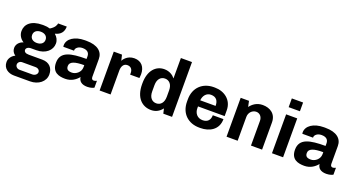

<svg xmlns="http://www.w3.org/2000/svg" viewBox="-52 -1452 4391 2371"><g transform="rotate(20 2144.0 -266.0)"><path d="M417 -116H239C195 -116 176 -133 176 -158C176 -177 196 -200 239 -200H308C430 -200 508 -272 508 -360C508 -403 488 -440 455 -468L456 -471C522 -487 562 -529 562 -603H448C446 -585 435 -546 373 -509C348 -517 319 -521 289 -521H273C124 -521 55 -449 55 -360C55 -310 82 -265 127 -237C77 -222 41 -183 41 -133C41 -98 58 -68 88 -48C46 -29 12 13 12 62C12 144 78 188 156 188H367C475 188 562 121 562 27C562 -55 513 -116 417 -116ZM195 -360C195 -409 234 -434 283 -434C332 -434 372 -409 372 -360C372 -311 332 -286 283 -286C234 -286 195 -311 195 -360ZM363 98H195C165 98 141 75 141 48C141 21 165 -1 195 -1H369C405 -1 427 20 427 46C427 74 398 98 363 98Z M928 -345V-311C723 -311 589 -286 589 -139C589 -11 681 10 763 10C845 10 900 -33 935 -76C941 -24 977 10 1053 10C1103 10 1134 -7 1141 -11V-101C1135 -98 1115 -90 1100 -90C1086 -90 1071 -100 1071 -126V-362C1071 -457 999 -521 851 -521H830C696 -521 605 -458 605 -372C605 -365 606 -360 607 -354H748V-362C748 -385 778 -421 837 -421C905 -421 928 -387 928 -345ZM928 -229V-202C928 -134 865 -90 815 -90C766 -90 740 -105 740 -150C740 -208 805 -229 928 -229Z M1500 -313H1622C1622 -313 1626 -348 1626 -364C1626 -455 1577 -521 1482 -521C1386 -521 1343 -447 1339 -436L1321 -511H1213V0H1357V-316C1357 -367 1379 -412 1429 -412C1483 -412 1500 -371 1500 -336Z M2050 0H2165V-720H2019V-452C1994 -485 1946 -521 1876 -521C1767 -521 1679 -435 1679 -264V-253C1679 -73 1774 10 1891 10C1958 10 2003 -22 2035 -64ZM1827 -211V-294C1827 -375 1869 -415 1923 -415C1977 -415 2019 -375 2019 -294V-211C2019 -130 1977 -90 1923 -90C1869 -90 1827 -130 1827 -211Z M2771 -191H2631C2631 -123 2592 -90 2532 -90C2462 -90 2422 -142 2422 -207V-231H2772V-307C2772 -444 2662 -521 2540 -521H2524C2384 -521 2274 -429 2274 -270V-241C2274 -82 2382 10 2524 10H2540C2658 10 2771 -50 2771 -191ZM2525 -421C2598 -421 2624 -374 2624 -311H2422C2427 -373 2465 -421 2525 -421Z M2990 -511H2881V0H3027V-314C3027 -371 3071 -415 3122 -415C3169 -415 3202 -377 3202 -325V0H3348V-357C3348 -468 3267 -521 3169 -521C3090 -521 3038 -479 3006 -436Z M3477 -720V-605H3625V-720ZM3478 0H3624V-511H3478Z M4069 -345V-311C3864 -311 3730 -286 3730 -139C3730 -11 3822 10 3904 10C3986 10 4041 -33 4076 -76C4082 -24 4118 10 4194 10C4244 10 4275 -7 4282 -11V-101C4276 -98 4256 -90 4241 -90C4227 -90 4212 -100 4212 -126V-362C4212 -457 4140 -521 3992 -521H3971C3837 -521 3746 -458 3746 -372C3746 -365 3747 -360 3748 -354H3889V-362C3889 -385 3919 -421 3978 -421C4046 -421 4069 -387 4069 -345ZM4069 -229V-202C4069 -134 4006 -90 3956 -90C3907 -90 3881 -105 3881 -150C3881 -208 3946 -229 4069 -229Z"/></g></svg>

Font: Chivo
Style: Bold
Weight: 700
Designer: Hector Gatti
Foundry: Omnibus-Type
Version: Version 1.003;PS 001.003;hotconv 1.0.70;makeotf.lib2.5.58329